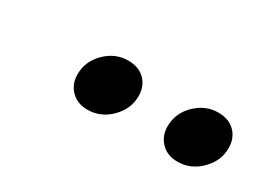

<svg xmlns="http://www.w3.org/2000/svg" viewBox="-28 -930 617 469"><g transform="rotate(30 280.5 -696.0)"><path d="M405 -682Q405 -719 432.5 -746Q460 -773 496 -773Q526 -773 543.5 -755.5Q561 -738 561 -710Q561 -674 533.5 -646.5Q506 -619 469 -619Q440 -619 422.5 -637Q405 -655 405 -682ZM151 -682Q151 -719 178.5 -746Q206 -773 242 -773Q272 -773 289.5 -755.5Q307 -738 307 -710Q307 -674 279.5 -646.5Q252 -619 215 -619Q186 -619 168.5 -637Q151 -655 151 -682Z"/></g></svg>

Font: Be Vietnam
Style: Bold Italic
Weight: 700
Italic angle: -9.66701°
Designer: Gabriel Lam
Foundry: TypeRant
Version: Version 3.000